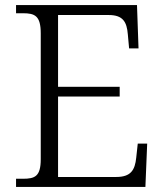

<svg xmlns="http://www.w3.org/2000/svg" viewBox="-20 -734 646 754"><path d="M43 0H551L558 -170H521L515 -115C510 -66 494 -39 436 -39H208V-355H450V-393H208V-675H407C463 -675 478 -648 482 -599L487 -544H524L518 -714H43V-682H70C117 -682 140 -672 140 -603V-109C140 -41 117 -32 70 -32H43Z"/></svg>

Font: Noto Serif Bengali Light
Style: Regular
Weight: 300
Designer: Juan Bruce, Universal Thirst, Indian Type Foundry and the Monotype Design Team.
Foundry: Monotype Imaging Inc.
Version: Version 2.003